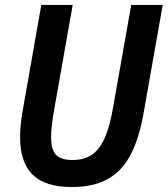

<svg xmlns="http://www.w3.org/2000/svg" viewBox="-20 -745 676 774"><path d="M61 -192.5Q61 -240 71.5 -299L146.5 -725H273L199 -306Q186 -234 186 -192Q186 -141.5 205.8 -120.8Q225.5 -100 272.5 -100Q319.5 -100 350.8 -121.5Q382 -143 402.5 -189.5Q423 -236 436.5 -315L509 -725H636L559 -290Q540.5 -185 505.8 -119.8Q471 -54.5 413.5 -22.8Q356 9 269.5 9Q162 9 111.5 -40.8Q61 -90.5 61 -192.5Z"/></svg>

Font: JuliaMono BoldItalic
Style: Regular
Weight: 700
Italic angle: -9°
Monospace: yes
Designer: cormullion
Foundry: corm
Version: Version 0.049; ttfautohint (v1.8.4)